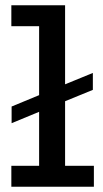

<svg xmlns="http://www.w3.org/2000/svg" viewBox="-20 -706 388 726"><path d="M226.1 -79.1H335V0H22.9V-79.1H127.9V-283.2L23.9 -240.2V-303.2L127.9 -346.2V-606.9H22.9V-686H226.1V-387.2L331.1 -430.2V-366.2L226.1 -323.2Z"/></svg>

Font: BioRhyme
Style: Regular
Weight: 400
Designer: Aoife Mooney
Foundry: Aoife Mooney Type
Version: Version 1.500;PS 001.500;hotconv 1.0.88;makeotf.lib2.5.64775